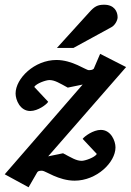

<svg xmlns="http://www.w3.org/2000/svg" viewBox="-36 -754 554 813"><path d="M498 -470 388 -526 361 -463C356 -458 349 -457 340 -457C327 -457 271 -500 203 -500C110 -500 30 -422 30 -358C30 -331 49 -284 92 -284C125 -284 162 -312 168 -323L109 -386C118 -401 159 -415 173 -415C196 -415 216 -402 251 -383L314 -396L-16 -16L85 39L122 -25C126 -31 134 -31 143 -31C156 -31 212 11 280 11C373 11 453 -66 453 -130C453 -157 434 -204 391 -204C358 -204 321 -176 314 -166L374 -102C365 -87 324 -73 310 -73C287 -73 267 -86 231 -105L168 -92ZM462 -681C462 -705 448 -734 405 -734C378 -734 364 -727 342 -702L205 -551H275L436 -639C451 -647 462 -668 462 -681Z"/></svg>

Font: Veleka
Style: Bold Italic
Weight: 700
Italic angle: -12°
Designer: Stefan Peev, Context Ltd, 2016; SIL International, 1997-2014.
Foundry: Stefan Peev, Context Ltd, 2016
Version: Version 5.000